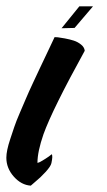

<svg xmlns="http://www.w3.org/2000/svg" viewBox="-104 -554 337 605"><path d="M68 -437Q72 -437 78 -436.5Q84 -436 100 -433Q116 -430 128.5 -426Q141 -422 151.5 -413.5Q162 -405 163 -394Q61 -209 33 -131Q14 -76 14 -41Q14 -41 15 -41Q18 -41 29 -47.5Q40 -54 50 -61L59 -68Q63 -63 58 -40Q56 -30 39.5 -12Q23 6 8 18L-7 31Q-37 29 -60.5 2.5Q-84 -24 -84 -57Q-84 -68 -81 -82.5Q-78 -97 -71.5 -116.5Q-65 -136 -59 -154Q-53 -172 -41.5 -198.5Q-30 -225 -22 -244Q-14 -263 0.5 -294Q15 -325 23 -342Q31 -359 46.5 -391.5Q62 -424 68 -437ZM146 -534H189L131 -466L90 -465Z"/></svg>

Font: Vervelle
Style: Script
Weight: 400
Monospace: yes
Designer: Nur Solikh
Foundry: Astageni Type
Version: Version 1.0